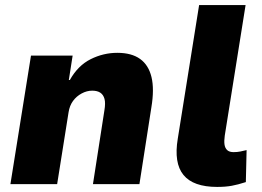

<svg xmlns="http://www.w3.org/2000/svg" viewBox="-20 -725 1032 756"><path d="M21 0 102 -506H266L251 -410H255Q287 -467 337 -492Q387 -517 442 -517Q498 -517 531.5 -493Q565 -469 576.5 -421.5Q588 -374 576 -302L529 0H346L391 -290Q396 -319 391.5 -335.5Q387 -352 375 -360Q363 -368 343 -368Q322 -368 301.5 -357Q281 -346 267.5 -327.5Q254 -309 250 -283L205 0Z M835 11Q741 11 702.5 -36Q664 -83 680 -179L764 -705H947L865 -191Q862 -170 864 -156Q866 -142 874.5 -134Q883 -126 900 -126Q914 -126 926.5 -128.5Q939 -131 951 -134L948 -8Q917 2 892.5 6.5Q868 11 835 11Z"/></svg>

Font: Nunito Sans 7pt SemiCondensed Black
Style: Italic
Weight: 900
Width: 4
Italic angle: -9°
Designer: Vernon Adams
Foundry: Vernon Adams
Version: Version 3.101;gftools[0.9.27]